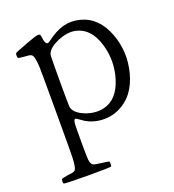

<svg xmlns="http://www.w3.org/2000/svg" viewBox="-139 -623 893 987"><g transform="rotate(-20 307.5 -129.0)"><path d="M263.7 220.7Q259.8 219.7 252 218.8Q223.6 215.8 215.8 210.9Q205.1 204.1 202.1 180.7Q200.2 164.1 200.2 102.5Q200.2 85 200.2 75.2Q200.2 3.9 201.2 -13.7Q203.1 -39.1 210.9 -40Q216.8 -40 237.3 -24.4Q278.3 6.8 332.5 11.7Q386.7 16.6 434.6 -5.9Q524.4 -47.9 554.7 -164.1Q583 -272.5 544.9 -375Q503.9 -484.4 411.1 -508.8Q363.3 -521.5 318.8 -509.8Q274.4 -498 223.6 -459Q200.2 -440.4 194.3 -485.4V-486.3Q192.4 -503.9 188.5 -507.8Q183.6 -512.7 168 -508.8Q156.2 -505.9 113.3 -490.2Q110.4 -489.3 108.4 -488.3Q100.6 -485.4 88.9 -480.5Q50.8 -466.8 44.9 -463.4Q39.1 -460 39.1 -451.2Q39.1 -449.2 39.1 -448.2Q39.1 -436.5 43 -434.1Q46.9 -431.6 71.3 -429.7Q76.2 -429.7 85 -428.7Q111.3 -427.7 117.2 -418.9Q127 -406.2 129.9 -356.4Q130.9 -320.3 130.9 -187.5Q130.9 -137.7 130.9 -109.4Q130.9 -78.1 130.9 -24.4Q130.9 108.4 129.9 143.6Q127.9 193.4 119.1 207Q113.3 215.8 89.8 217.8Q80.1 218.8 75.2 219.7Q43 225.6 42 227.5Q39.1 231.4 39.1 240.7Q39.1 250 42 252.9Q44.9 255.9 170.9 256.8Q296.9 256.8 300.3 253.9Q303.7 251 303.2 239.3Q302.7 227.5 300.3 226.1Q297.9 224.6 263.7 220.7ZM205.1 -105.5Q203.1 -116.2 203.1 -249.5Q203.1 -382.8 205.1 -392.6Q212.9 -424.8 268.1 -449.2Q323.2 -473.6 368.2 -463.9Q446.3 -447.3 476.6 -346.7Q504.9 -252.9 475.6 -158.2Q444.3 -57.6 366.2 -40Q317.4 -29.3 265.1 -50.3Q212.9 -71.3 205.1 -105.5Z"/></g></svg>

Font: Bpmf GenWan Min R
Style: R
Weight: 400
Foundry: But Ko
Version: Version 1.320